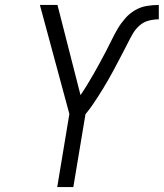

<svg xmlns="http://www.w3.org/2000/svg" viewBox="-20 -755 661 775"><path d="M211 0 260 -295 141 -735H212L305 -371Q320 -393 333 -414.5Q346 -436 359 -458.5Q372 -481 384 -503.5Q396 -526 408 -548.5Q420 -571 431 -594Q442 -617 455 -639Q468 -661 485.5 -681Q503 -701 525.5 -714Q548 -727 572.5 -731Q597 -735 621 -735V-677Q601 -677 581 -672Q561 -667 544.5 -653Q528 -639 517 -620.5Q506 -602 497 -583.5Q488 -565 478 -546.5Q468 -528 458.5 -509.5Q449 -491 439 -472.5Q429 -454 418.5 -435.5Q408 -417 397 -399Q386 -381 374.5 -363Q363 -345 351 -328Q339 -311 325 -294L276 0Z"/></svg>

Font: Iosevka SS04 Light Extended
Style: Italic
Weight: 300
Width: 7
Italic angle: -9°
Monospace: yes
Designer: Belleve Invis
Foundry: Belleve Invis
Version: Version 19.0.0; ttfautohint (v1.8.4)